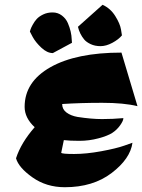

<svg xmlns="http://www.w3.org/2000/svg" viewBox="-20 -759 595 803"><path d="M240 -324Q240 -302 258 -288.5Q276 -275 304 -270Q362 -261 407 -261Q452 -261 496 -265Q496 -254 482.5 -235Q469 -216 450 -203.5Q431 -191 392 -180.5Q353 -170 312 -170Q271 -170 247 -173L236 -120Q239 -115 290 -115Q341 -115 403.5 -126.5Q466 -138 500 -150L534 -162Q525 -95 447 -35.5Q369 24 251 24Q174 24 116 -17Q58 -58 47 -97Q68 -162 125 -227Q83 -266 83 -312Q83 -417 191 -478Q299 -539 488 -539L555 -315Q498 -329 407.5 -329Q317 -329 240 -324ZM264 -662Q279 -627 280 -593L281 -580L201 -537Q177 -537 153 -559.5Q129 -582 117 -604L105 -627Q106 -630 107.5 -635.5Q109 -641 116.5 -655Q124 -669 133.5 -679.5Q143 -690 160.5 -698.5Q178 -707 200 -707Q222 -707 239 -694Q256 -681 264 -662ZM332 -594Q313 -617 306 -647L409 -739Q442 -724 462 -692Q482 -660 486 -636L490 -611Q476 -594 450 -580Q424 -566 400.5 -566Q377 -566 359 -574.5Q341 -583 332 -594Z"/></svg>

Font: Ceviche One
Style: Regular
Weight: 400
Version: Version 1.002